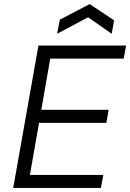

<svg xmlns="http://www.w3.org/2000/svg" viewBox="-20 -924 640 944"><path d="M45 0 169 -700H600L588 -636H227L183 -384H514L503 -320H172L127 -64H488L476 0ZM261 -758 274 -827 421 -904 541 -824 529 -758 415 -838H411Z"/></svg>

Font: DM Mono Light
Style: Italic
Weight: 300
Italic angle: -10°
Designer: Colophon Foundry
Foundry: Colophon Foundry
Version: Version 1.000; ttfautohint (v1.8.2.53-6de2)